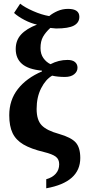

<svg xmlns="http://www.w3.org/2000/svg" viewBox="-20 -813 471 1038"><path d="M230 156Q263 147 281.5 126Q300 105 300 75Q300 48 281.5 34Q263 20 218 9Q147 -8 106.5 -32Q66 -56 48 -93.5Q30 -131 30 -190Q30 -272 76.5 -331.5Q123 -391 207 -427V-431Q133 -438 99 -467.5Q65 -497 65 -548Q65 -595 94 -626.5Q123 -658 180 -680Q147 -687 112.5 -705Q78 -723 56 -743L89 -793Q114 -773 159.5 -753Q205 -733 246 -726Q265 -742 291.5 -753.5Q318 -765 348 -765Q409 -765 409 -722Q409 -691 380 -675Q351 -659 283 -659Q282 -659 252 -662Q226 -638 212.5 -614Q199 -590 199 -553Q199 -521 214.5 -499Q230 -477 253 -466Q297 -489 345 -489Q372 -489 385.5 -477.5Q399 -466 399 -447Q399 -426 381 -411.5Q363 -397 331 -397Q292 -397 262 -404Q227 -384 202.5 -336Q178 -288 178 -224Q178 -164 205.5 -135.5Q233 -107 299 -89Q365 -70 389.5 -42.5Q414 -15 414 41Q414 172 230 205Z"/></svg>

Font: Noto Serif CondExtraBold
Style: Regular
Weight: 800
Width: 3
Designer: Monotype Design Team
Foundry: Monotype Imaging Inc.
Version: Version 1.001